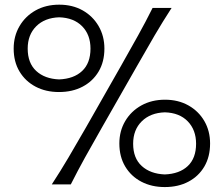

<svg xmlns="http://www.w3.org/2000/svg" viewBox="-20 -777 944 809"><path d="M228.5 -389.2Q172.9 -389.2 129.9 -411.9Q86.9 -434.6 62.3 -475.6Q37.6 -516.6 37.6 -572.3Q37.6 -625 62.3 -667Q86.9 -709 130.1 -733.2Q173.3 -757.3 229.5 -757.3Q285.6 -757.3 328.4 -733.2Q371.1 -709 395.5 -667Q419.9 -625 419.9 -572.3Q419.9 -516.6 395.5 -475.6Q371.1 -434.6 328.1 -411.9Q285.2 -389.2 228.5 -389.2ZM198.2 0Q235.4 -57.1 268.3 -112.8Q301.3 -168.5 341.8 -239.3L488.8 -497.6Q530.8 -571.8 562 -627.9Q593.3 -684.1 623 -743.7H703.1Q664.6 -684.1 631.6 -627.9Q598.6 -571.8 556.6 -497.6L409.2 -239.3Q368.7 -168.5 337.9 -112.8Q307.1 -57.1 278.3 0ZM229 -442.4Q291 -444.8 326.2 -478Q361.3 -511.2 361.3 -572.3Q361.3 -630.4 326.2 -666.3Q291 -702.1 229.5 -704.1Q168.5 -702.1 132.6 -666.3Q96.7 -630.4 96.7 -572.3Q96.7 -511.2 132.6 -478Q168.5 -444.8 229 -442.4ZM674.3 11.2Q618.7 11.2 575.4 -11.5Q532.2 -34.2 507.6 -75.4Q482.9 -116.7 482.9 -172.4Q482.9 -225.1 507.6 -266.8Q532.2 -308.6 575.7 -332.8Q619.1 -356.9 675.3 -356.9Q731 -356.9 773.9 -332.8Q816.9 -308.6 841.1 -266.8Q865.2 -225.1 865.2 -172.4Q865.2 -116.7 841.1 -75.4Q816.9 -34.2 773.9 -11.5Q731 11.2 674.3 11.2ZM674.3 -42Q736.3 -44.4 771.2 -77.4Q806.2 -110.4 806.2 -171.4Q806.2 -229.5 771.2 -265.6Q736.3 -301.8 674.8 -303.7Q613.8 -301.8 577.4 -265.9Q541 -230 541 -171.4Q541 -110.4 577.4 -77.4Q613.8 -44.4 674.3 -42Z"/></svg>

Font: Pinar DS1 Regular
Style: Regular
Weight: 400
Designer: Amin Abedi
Version: Version 3.000